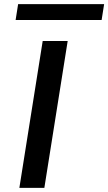

<svg xmlns="http://www.w3.org/2000/svg" viewBox="-20 -902 520 922"><path d="M73 0 185 -705H305L193 0ZM55 -806 67 -882H480L468 -806Z"/></svg>

Font: Nunito Sans 10pt Expanded SemiBold
Style: Italic
Weight: 600
Width: 7
Italic angle: -9°
Designer: Vernon Adams
Foundry: Vernon Adams
Version: Version 3.101;gftools[0.9.27]